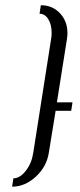

<svg xmlns="http://www.w3.org/2000/svg" viewBox="-20 -596 305 728"><path d="M25.9 111.8 30.8 80.1Q55.7 80.1 77.9 51.5Q100.1 22.9 106 -16.1L173.8 -448.2Q175.8 -458.5 175.8 -471.2Q175.8 -502.4 163.1 -523.2Q150.4 -543.9 129.9 -543.9L134.8 -576.2Q178.7 -576.2 207.3 -545.9Q235.8 -515.6 235.8 -469.7Q235.8 -462.9 233.9 -448.2L195.8 -208H254.9L250 -175.8H190.9L165 -16.1Q156.7 36.1 115.7 74Q74.7 111.8 25.9 111.8Z"/></svg>

Font: Gawaa
Style: Italic
Weight: 400
Designer: T. Christopher White
Version: Version 1.0